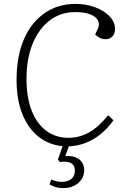

<svg xmlns="http://www.w3.org/2000/svg" viewBox="-20 -737 646 985"><path d="M306 228Q282 228 265 222.5Q248 217 234 209L243 184Q255 189 268 192.5Q281 196 299 196Q315 196 330.5 190Q346 184 355 171Q364 158 364 138Q364 119 354.5 108Q345 97 327.5 94Q310 91 287 94L277 82L301 13Q231 6 178 -35.5Q125 -77 95 -151Q65 -225 65 -327Q65 -448 102.5 -535Q140 -622 208.5 -669.5Q277 -717 368 -717Q420 -717 466 -700.5Q512 -684 541 -654.5Q570 -625 570 -588Q570 -564 556.5 -550Q543 -536 523 -536Q505 -536 492.5 -542.5Q480 -549 468 -560L481 -587Q493 -613 482.5 -632.5Q472 -652 442.5 -663.5Q413 -675 366 -675Q292 -675 236 -633Q180 -591 148 -514Q116 -437 116 -332Q116 -237 142.5 -169.5Q169 -102 217.5 -66Q266 -30 331 -30Q387 -30 436.5 -57.5Q486 -85 535 -146L562 -120Q534 -80 497.5 -50Q461 -20 419.5 -4Q378 12 333 14L315 64Q334 62 351.5 65.5Q369 69 382.5 78Q396 87 404 101.5Q412 116 412 137Q412 163 398 183.5Q384 204 360 216Q336 228 306 228Z"/></svg>

Font: Literata 18pt ExtraLight
Style: Italic
Weight: 250
Italic angle: -2°
Designer: Latin by Veronika Burian and Jose Scaglione. Greek by Irene Vlachou. Cyrillic by Vera Evstafieva
Foundry: TypeTogether
Version: Version 3.103;gftools[0.9.29]